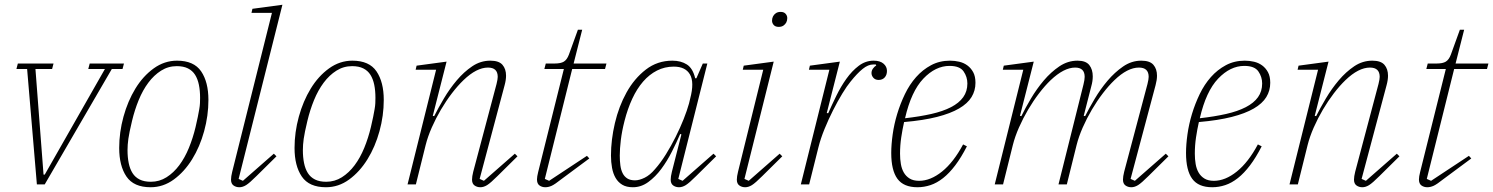

<svg xmlns="http://www.w3.org/2000/svg" viewBox="-20 -775 6276 807"><path d="M94 -485H49L55 -508H205L199 -485H129L163 -41H168L421 -485H351L357 -508H501L495 -485H450L168 0H135Z M614 -11Q650 -11 680 -30Q710 -49 733.5 -80.5Q757 -112 774 -153.5Q791 -195 802 -241Q808 -266 811.5 -284Q815 -302 817.5 -316Q820 -330 820.5 -341.5Q821 -353 821 -364Q821 -394 816 -418.5Q811 -443 800 -460.5Q789 -478 770 -487.5Q751 -497 723 -497Q687 -497 657 -478Q627 -459 603.5 -427.5Q580 -396 563 -354.5Q546 -313 535 -267Q523 -217 519.5 -191.5Q516 -166 516 -144Q516 -114 521 -89.5Q526 -65 537 -47.5Q548 -30 567 -20.5Q586 -11 614 -11ZM613 12Q542 12 511.5 -33Q481 -78 481 -153Q481 -219 499 -284.5Q517 -350 549 -402.5Q581 -455 626 -487.5Q671 -520 724 -520Q795 -520 825.5 -475Q856 -430 856 -355Q856 -289 838 -223.5Q820 -158 787.5 -105.5Q755 -53 710.5 -20.5Q666 12 613 12Z M986 12Q972 12 961.5 4.5Q951 -3 951 -20Q951 -33 956 -53L1123 -721H1037L1041 -738L1167 -755L983 -23L1001 -15L1131 -129L1142 -118L1058 -35Q1029 -6 1014.5 3Q1000 12 986 12Z M1351 -11Q1387 -11 1417 -30Q1447 -49 1470.5 -80.5Q1494 -112 1511 -153.5Q1528 -195 1539 -241Q1545 -266 1548.5 -284Q1552 -302 1554.5 -316Q1557 -330 1557.5 -341.5Q1558 -353 1558 -364Q1558 -394 1553 -418.5Q1548 -443 1537 -460.5Q1526 -478 1507 -487.5Q1488 -497 1460 -497Q1424 -497 1394 -478Q1364 -459 1340.5 -427.5Q1317 -396 1300 -354.5Q1283 -313 1272 -267Q1260 -217 1256.5 -191.5Q1253 -166 1253 -144Q1253 -114 1258 -89.5Q1263 -65 1274 -47.5Q1285 -30 1304 -20.5Q1323 -11 1351 -11ZM1350 12Q1279 12 1248.5 -33Q1218 -78 1218 -153Q1218 -219 1236 -284.5Q1254 -350 1286 -402.5Q1318 -455 1363 -487.5Q1408 -520 1461 -520Q1532 -520 1562.5 -475Q1593 -430 1593 -355Q1593 -289 1575 -223.5Q1557 -158 1524.5 -105.5Q1492 -53 1447.5 -20.5Q1403 12 1350 12Z M1999 12Q1985 12 1974.5 4.5Q1964 -3 1964 -20Q1964 -33 1969 -53L2067 -422Q2072 -442 2072 -452Q2072 -491 2031 -491Q1983 -491 1928 -438Q1904 -415 1879.5 -383Q1855 -351 1833.5 -314.5Q1812 -278 1795 -239.5Q1778 -201 1769 -165L1728 0H1693L1813 -482H1727L1731 -499L1857 -516L1799 -288L1805 -287Q1822 -321 1846 -361.5Q1870 -402 1900 -437.5Q1930 -473 1965 -496.5Q2000 -520 2041 -520Q2077 -520 2092 -502.5Q2107 -485 2107 -457Q2107 -439 2101 -417L1996 -23L2014 -15L2144 -129L2155 -118L2071 -35Q2042 -6 2027.5 3Q2013 12 1999 12Z M2272 12Q2258 12 2247.5 4.5Q2237 -3 2237 -21Q2237 -32 2242 -52L2350 -485H2268L2274 -508H2311Q2337 -508 2350 -516Q2363 -524 2371 -545L2409 -650H2427L2391 -508H2529L2523 -485H2385L2270 -23L2288 -15L2447 -120L2457 -109L2341 -23Q2312 0 2298.5 6Q2285 12 2272 12Z M2640 12Q2613 12 2595.5 1.5Q2578 -9 2567.5 -27Q2557 -45 2552.5 -69.5Q2548 -94 2548 -121Q2548 -187 2564.5 -257.5Q2581 -328 2613.5 -386.5Q2646 -445 2694.5 -482.5Q2743 -520 2806 -520Q2842 -520 2867 -504Q2892 -488 2902 -446H2907L2934 -508H2953L2831 -23L2849 -15L2979 -129L2990 -118L2906 -35Q2877 -6 2862.5 3Q2848 12 2834 12Q2820 12 2809.5 4.5Q2799 -3 2799 -20Q2799 -33 2804 -53L2844 -210L2839 -212Q2824 -177 2804 -137.5Q2784 -98 2759.5 -65Q2735 -32 2705 -10Q2675 12 2640 12ZM2649 -17Q2667 -17 2689.5 -28Q2712 -39 2733 -64Q2757 -91 2779 -126.5Q2801 -162 2820 -200Q2839 -238 2853.5 -274.5Q2868 -311 2876 -340L2881 -361Q2899 -429 2880 -462Q2861 -495 2812 -495Q2774 -495 2741.5 -478.5Q2709 -462 2683 -432Q2657 -402 2637.5 -360Q2618 -318 2605 -267Q2594 -224 2589.5 -187Q2585 -150 2585 -121Q2585 -99 2587.5 -80Q2590 -61 2597 -47Q2604 -33 2616.5 -25Q2629 -17 2649 -17Z M3112 12Q3098 12 3087.5 4.5Q3077 -3 3077 -20Q3077 -33 3082 -53L3188 -482H3102L3106 -499L3232 -516L3109 -23L3127 -15L3257 -129L3268 -118L3184 -35Q3155 -6 3140.5 3Q3126 12 3112 12ZM3253 -662Q3239 -662 3232 -670Q3225 -678 3225 -688Q3225 -698 3229 -706Q3233 -714 3241 -719.5Q3249 -725 3261 -725Q3275 -725 3282 -717Q3289 -709 3289 -699Q3289 -689 3285 -681Q3281 -673 3273 -667.5Q3265 -662 3253 -662Z M3466 -482H3380L3384 -499L3510 -516L3455 -300L3461 -299Q3476 -333 3495 -372Q3514 -411 3537.5 -444Q3561 -477 3589.5 -498.5Q3618 -520 3652 -520Q3679 -520 3693.5 -507.5Q3708 -495 3708 -477Q3708 -460 3698.5 -449.5Q3689 -439 3673 -439Q3659 -439 3651 -448Q3643 -457 3643 -468Q3643 -478 3649 -486.5Q3655 -495 3663 -500L3661 -504H3650Q3629 -504 3606 -485.5Q3583 -467 3555 -432Q3540 -414 3520.5 -382Q3501 -350 3481.5 -311.5Q3462 -273 3445.5 -232.5Q3429 -192 3420 -156L3381 0H3346Z M3836 12Q3778 12 3752 -23.5Q3726 -59 3726 -132Q3726 -167 3732 -210Q3738 -253 3751 -296Q3764 -339 3783.5 -379.5Q3803 -420 3830.5 -451Q3858 -482 3893.5 -501Q3929 -520 3973 -520Q3993 -520 4012 -515.5Q4031 -511 4046 -500Q4061 -489 4070.5 -471.5Q4080 -454 4080 -427Q4080 -394 4063.5 -367Q4047 -340 4011 -319Q3975 -298 3918 -283.5Q3861 -269 3780 -262Q3773 -231 3768 -197.5Q3763 -164 3763 -129Q3763 -106 3766.5 -85.5Q3770 -65 3779 -49.5Q3788 -34 3803.5 -24.5Q3819 -15 3843 -15Q3891 -15 3939.5 -54Q3988 -93 4028 -168L4044 -160Q4020 -113 3995 -80Q3970 -47 3944 -26.5Q3918 -6 3891 3Q3864 12 3836 12ZM3784 -278Q3846 -285 3894.5 -296Q3943 -307 3977 -324.5Q4011 -342 4028.5 -366.5Q4046 -391 4046 -424Q4046 -452 4030 -475Q4014 -498 3971 -498Q3912 -498 3861 -444.5Q3810 -391 3784 -278Z M4735 12Q4721 12 4710.5 4.5Q4700 -3 4700 -20Q4700 -33 4705 -53L4803 -422Q4808 -442 4808 -452Q4808 -491 4767 -491Q4719 -491 4664 -438Q4640 -415 4615.5 -383Q4591 -351 4569.5 -314.5Q4548 -278 4531 -239.5Q4514 -201 4505 -165L4464 0H4429L4534 -420Q4539 -440 4539 -452Q4539 -491 4499 -491Q4452 -491 4396 -438Q4372 -415 4347.5 -383Q4323 -351 4301.5 -314.5Q4280 -278 4263 -239.5Q4246 -201 4237 -165L4196 0H4161L4281 -482H4195L4199 -499L4325 -516L4267 -288L4273 -287Q4289 -320 4313 -360.5Q4337 -401 4367 -436.5Q4397 -472 4432.5 -496Q4468 -520 4509 -520Q4544 -520 4558.5 -501.5Q4573 -483 4573 -454Q4573 -434 4567 -413L4535 -288L4541 -287Q4557 -319 4581 -359.5Q4605 -400 4635 -435.5Q4665 -471 4700.5 -495.5Q4736 -520 4777 -520Q4813 -520 4828 -502.5Q4843 -485 4843 -457Q4843 -439 4837 -417L4732 -23L4750 -15L4880 -129L4891 -118L4807 -35Q4778 -6 4763.5 3Q4749 12 4735 12Z M5075 12Q5017 12 4991 -23.5Q4965 -59 4965 -132Q4965 -167 4971 -210Q4977 -253 4990 -296Q5003 -339 5022.5 -379.5Q5042 -420 5069.5 -451Q5097 -482 5132.5 -501Q5168 -520 5212 -520Q5232 -520 5251 -515.5Q5270 -511 5285 -500Q5300 -489 5309.5 -471.5Q5319 -454 5319 -427Q5319 -394 5302.5 -367Q5286 -340 5250 -319Q5214 -298 5157 -283.5Q5100 -269 5019 -262Q5012 -231 5007 -197.5Q5002 -164 5002 -129Q5002 -106 5005.5 -85.5Q5009 -65 5018 -49.5Q5027 -34 5042.5 -24.5Q5058 -15 5082 -15Q5130 -15 5178.5 -54Q5227 -93 5267 -168L5283 -160Q5259 -113 5234 -80Q5209 -47 5183 -26.5Q5157 -6 5130 3Q5103 12 5075 12ZM5023 -278Q5085 -285 5133.5 -296Q5182 -307 5216 -324.5Q5250 -342 5267.5 -366.5Q5285 -391 5285 -424Q5285 -452 5269 -475Q5253 -498 5210 -498Q5151 -498 5100 -444.5Q5049 -391 5023 -278Z M5706 12Q5692 12 5681.5 4.5Q5671 -3 5671 -20Q5671 -33 5676 -53L5774 -422Q5779 -442 5779 -452Q5779 -491 5738 -491Q5690 -491 5635 -438Q5611 -415 5586.5 -383Q5562 -351 5540.5 -314.5Q5519 -278 5502 -239.5Q5485 -201 5476 -165L5435 0H5400L5520 -482H5434L5438 -499L5564 -516L5506 -288L5512 -287Q5529 -321 5553 -361.5Q5577 -402 5607 -437.5Q5637 -473 5672 -496.5Q5707 -520 5748 -520Q5784 -520 5799 -502.5Q5814 -485 5814 -457Q5814 -439 5808 -417L5703 -23L5721 -15L5851 -129L5862 -118L5778 -35Q5749 -6 5734.5 3Q5720 12 5706 12Z M5979 12Q5965 12 5954.5 4.5Q5944 -3 5944 -21Q5944 -32 5949 -52L6057 -485H5975L5981 -508H6018Q6044 -508 6057 -516Q6070 -524 6078 -545L6116 -650H6134L6098 -508H6236L6230 -485H6092L5977 -23L5995 -15L6154 -120L6164 -109L6048 -23Q6019 0 6005.5 6Q5992 12 5979 12Z"/></svg>

Font: IBM Plex Serif ExtraLight
Style: Italic
Weight: 200
Italic angle: -14°
Designer: Mike Abbink, Paul van der Laan, Pieter van Rosmalen
Foundry: Bold Monday
Version: Version 2.5